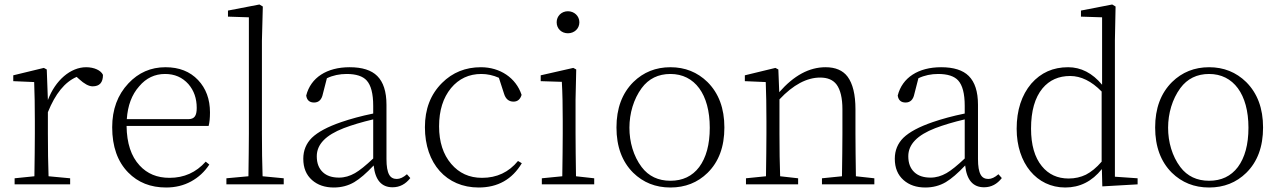

<svg xmlns="http://www.w3.org/2000/svg" viewBox="-20 -820 5690 854"><path d="M292 0V-27L196 -36C194 -91 193 -155 193 -226V-321C226 -403 268 -455 321 -478L332 -468C355 -447 375 -436 392 -436C423 -436 438 -453 438 -487C429 -507 399 -521 363 -521C294 -521 226 -463 193 -375L188 -511L175 -518L39 -485V-459L132 -455C134 -405 135 -347 135 -281V-226C135 -173 134 -109 133 -36L45 -27V0Z M719 14C760 14 797 5 830 -13C863 -31 890 -56 911 -88L895 -101C852 -53 799 -29 734 -29C679 -29 635 -47 601 -84C563 -125 544 -183 543 -260H908C912 -275 914 -295 914 -320C914 -379 896 -427 861 -464C825 -502 777 -521 716 -521C651 -521 596 -497 551 -449C503 -398 479 -333 479 -254C479 -168 503 -101 550 -53C594 -8 650 14 719 14ZM544 -290C548 -350 566 -399 599 -436C630 -473 669 -491 714 -491C757 -491 791 -476 818 -446C843 -417 855 -382 855 -340C855 -305 845 -290 817 -290Z M1242 0V-27L1148 -36C1146 -94 1145 -157 1145 -226V-639L1149 -791L1134 -800L994 -773V-746L1087 -743V-226C1087 -177 1086 -113 1085 -36L987 -27V0Z M1465 14C1498 14 1529 6 1556 -10C1581 -25 1609 -49 1642 -84C1649 -19 1677 13 1726 13C1758 13 1784 -1 1805 -28L1790 -45C1774 -31 1759 -24 1745 -24C1730 -24 1718 -30 1711 -43C1703 -57 1699 -80 1699 -113V-354C1699 -413 1685 -455 1658 -482C1632 -508 1591 -521 1535 -521C1434 -521 1362 -475 1342 -395C1345 -374 1357 -364 1377 -364C1398 -364 1411 -377 1416 -402L1434 -472C1461 -485 1491 -491 1522 -491C1564 -491 1594 -481 1611 -462C1630 -441 1640 -404 1640 -349V-315C1586 -304 1539 -291 1498 -277C1437 -256 1394 -233 1367 -207C1342 -182 1329 -151 1329 -114C1329 -73 1342 -42 1368 -19C1393 3 1425 14 1465 14ZM1488 -30C1457 -30 1433 -38 1416 -54C1398 -71 1389 -94 1389 -125C1389 -178 1429 -219 1509 -250C1546 -264 1589 -277 1640 -289V-115C1607 -84 1580 -62 1559 -50C1536 -37 1513 -30 1488 -30Z M2109 14C2194 14 2258 -22 2301 -94L2284 -104C2243 -54 2190 -29 2124 -29C2067 -29 2022 -50 1987 -91C1951 -133 1933 -189 1933 -258C1933 -329 1951 -385 1986 -428C2021 -470 2066 -491 2121 -491C2148 -491 2174 -485 2199 -474L2222 -403C2229 -380 2243 -368 2264 -368C2282 -368 2294 -378 2300 -398C2275 -474 2204 -521 2119 -521C2051 -521 1993 -498 1946 -451C1895 -400 1870 -335 1870 -254C1870 -92 1966 14 2109 14Z M2623 0V-27L2542 -36C2541 -109 2540 -173 2540 -226V-377L2543 -511L2530 -518L2385 -485V-459L2479 -456C2482 -405 2483 -346 2483 -281V-226C2483 -173 2482 -109 2481 -36L2390 -27V0ZM2506 -770C2478 -770 2456 -749 2456 -721C2456 -692 2478 -672 2506 -672C2534 -672 2557 -692 2557 -721C2557 -749 2534 -770 2506 -770Z M2796 -52C2841 -8 2896 14 2962 14C3028 14 3083 -8 3127 -51C3177 -100 3202 -167 3202 -253C3202 -338 3177 -405 3127 -455C3082 -499 3027 -521 2962 -521C2897 -521 2842 -499 2797 -455C2747 -405 2722 -338 2722 -253C2722 -168 2747 -101 2796 -52ZM2834 -77C2761 -174 2762 -330 2834 -428C2865 -470 2908 -491 2962 -491C3070 -491 3137 -401 3137 -252C3137 -177 3121 -119 3090 -77C3059 -36 3016 -16 2962 -16C2908 -16 2865 -36 2834 -77Z M3530 0V-27L3450 -36C3448 -91 3447 -155 3447 -226V-378C3508 -443 3569 -475 3628 -475C3661 -475 3685 -465 3701 -444C3718 -421 3727 -384 3727 -334V-226C3727 -173 3726 -109 3725 -36L3636 -27V0H3869V-27L3787 -36C3786 -108 3785 -171 3785 -226V-334C3785 -400 3773 -448 3750 -479C3729 -507 3696 -521 3652 -521C3579 -521 3511 -484 3446 -410L3442 -511L3429 -518L3293 -485V-459L3386 -455C3388 -405 3389 -347 3389 -281V-226C3389 -173 3388 -109 3387 -36L3298 -27V0Z M4096 14C4129 14 4160 6 4187 -10C4212 -25 4240 -49 4273 -84C4280 -19 4308 13 4357 13C4389 13 4415 -1 4436 -28L4421 -45C4405 -31 4390 -24 4376 -24C4361 -24 4349 -30 4342 -43C4334 -57 4330 -80 4330 -113V-354C4330 -413 4316 -455 4289 -482C4263 -508 4222 -521 4166 -521C4065 -521 3993 -475 3973 -395C3976 -374 3988 -364 4008 -364C4029 -364 4042 -377 4047 -402L4065 -472C4092 -485 4122 -491 4153 -491C4195 -491 4225 -481 4242 -462C4261 -441 4271 -404 4271 -349V-315C4217 -304 4170 -291 4129 -277C4068 -256 4025 -233 3998 -207C3973 -182 3960 -151 3960 -114C3960 -73 3973 -42 3999 -19C4024 3 4056 14 4096 14ZM4119 -30C4088 -30 4064 -38 4047 -54C4029 -71 4020 -94 4020 -125C4020 -178 4060 -219 4140 -250C4177 -264 4220 -277 4271 -289V-115C4238 -84 4211 -62 4190 -50C4167 -37 4144 -30 4119 -30Z M4718 14C4783 14 4837 -13 4881 -68L4883 9L5040 0V-27L4939 -34V-641L4942 -791L4927 -800L4788 -773V-746L4882 -743V-443C4839 -495 4788 -521 4731 -521C4664 -521 4610 -497 4567 -448C4524 -397 4502 -330 4502 -247C4502 -94 4591 14 4718 14ZM4733 -26C4684 -26 4644 -44 4614 -81C4582 -120 4566 -176 4566 -248C4566 -326 4583 -386 4617 -427C4648 -464 4689 -482 4740 -482C4788 -482 4835 -459 4880 -413V-101C4857 -74 4833 -55 4810 -43C4787 -32 4762 -26 4733 -26Z M5192 -52C5237 -8 5292 14 5358 14C5424 14 5479 -8 5523 -51C5573 -100 5598 -167 5598 -253C5598 -338 5573 -405 5523 -455C5478 -499 5423 -521 5358 -521C5293 -521 5238 -499 5193 -455C5143 -405 5118 -338 5118 -253C5118 -168 5143 -101 5192 -52ZM5230 -77C5157 -174 5158 -330 5230 -428C5261 -470 5304 -491 5358 -491C5466 -491 5533 -401 5533 -252C5533 -177 5517 -119 5486 -77C5455 -36 5412 -16 5358 -16C5304 -16 5261 -36 5230 -77Z"/></svg>

Font: AllPunType ExtraLight
Style: Regular
Weight: 280
Version: 1.0